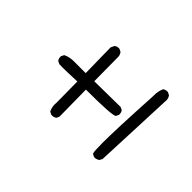

<svg xmlns="http://www.w3.org/2000/svg" viewBox="-126 -988 1252 1252"><g transform="rotate(-45 500.0 -362.0)"><path d="M804 -17 793 -18 240 -41 221 -51Q211 -64 209 -82Q211 -98 221 -110Q236 -116 311 -116Q443 -116 762 -98H771Q809 -98 840 -84Q850 -72 850 -55V-49L840 -29Q824 -17 804 -17ZM525 -169H519L499 -179Q483 -202 483 -438L236 -435L217 -444Q207 -458 207 -475V-481L217 -501Q242 -514 272 -514L288 -513L481 -515Q477 -610 477 -652L478 -678L487 -697Q499 -707 516 -707H522L542 -697Q558 -664 558 -625V-515L791 -519L816 -507Q826 -495 826 -478V-472L816 -452Q803 -442 787 -440L560 -438L563 -198L554 -179Q542 -169 525 -169Z"/></g></svg>

Font: Xiaolai Mono SC
Style: Regular
Weight: 400
Monospace: yes
Designer: LXGW / Nozomi Seto
Version: Version 3.113;September 30, 2024